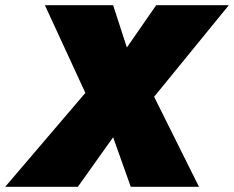

<svg xmlns="http://www.w3.org/2000/svg" viewBox="-41 -720 902 740"><path d="M561 -700 448 -537 395 -700H132L288 -362L-21 0H259L395 -191L463 0H726L553 -347L841 -700Z"/></svg>

Font: Jost* Black
Style: Italic
Weight: 900
Italic angle: -10°
Version: Version 3.7